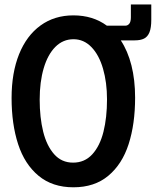

<svg xmlns="http://www.w3.org/2000/svg" viewBox="-20 -802 680 837"><path d="M30.5 -375Q30.5 -484.5 63.2 -565.8Q96 -647 156.8 -691Q217.5 -735 300 -735Q385 -735 446 -690H526Q536.5 -690 543.5 -698.5Q550.5 -707 550.5 -726.5V-782.5H639.5V-715.5Q639.5 -680.5 631.5 -661Q623.5 -641.5 608 -633.8Q592.5 -626 567 -626H532.5H506.5Q537 -580 553 -516.8Q569 -453.5 569 -376.5Q569 -261.5 540.8 -173.8Q512.5 -86 452.2 -35.8Q392 14.5 300 14.5Q208.5 14.5 148 -35.8Q87.5 -86 59 -173.5Q30.5 -261 30.5 -375ZM446.5 -369Q446.5 -442.5 429.2 -502.2Q412 -562 378.8 -596.5Q345.5 -631 300.5 -631Q254.5 -631 221.2 -597.5Q188 -564 170.5 -504.5Q153 -445 153 -367.5Q153 -290 168.2 -228.2Q183.5 -166.5 216 -129.8Q248.5 -93 298.5 -93Q349 -93 382.2 -129.2Q415.5 -165.5 431 -227.5Q446.5 -289.5 446.5 -369Z"/></svg>

Font: JuliaMono SemiBold
Style: Regular
Weight: 600
Monospace: yes
Designer: cormullion
Foundry: corm
Version: Version 0.055; ttfautohint (v1.8.4)